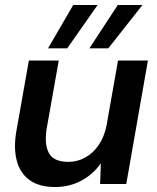

<svg xmlns="http://www.w3.org/2000/svg" viewBox="-20 -739 631 771"><path d="M201 12Q137 12 98.5 -16Q60 -44 47 -95Q34 -146 46 -214L96 -496H216L168 -226Q157 -161 176 -125Q195 -89 255 -89Q291 -89 322.5 -106.5Q354 -124 376.5 -157Q399 -190 408 -236L454 -496H574L487 0H382L385 -82H384Q354 -39 306.5 -13.5Q259 12 201 12ZM339 -545 453 -719H552L415 -545ZM173 -545 274 -719H372L250 -545Z"/></svg>

Font: DM Sans 28pt SemiBold
Style: Italic
Weight: 600
Italic angle: -10°
Version: Version 4.004;gftools[0.9.30]